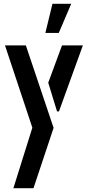

<svg xmlns="http://www.w3.org/2000/svg" viewBox="-20 -789 456 1003"><path d="M217 -617 254 -769H352L287 -617ZM50 194 149 -122 6 -552H115L260 -121L155 194ZM278 -207 232 -357 304 -552H413L288 -207Z"/></svg>

Font: Stick No Bills SemiBold
Style: Regular
Weight: 600
Designer: Kosala Senevirathne, Siva Puranthara, Lasantha Premarathna, Tharique Azeez
Foundry: mooniak
Version: Version 2.000